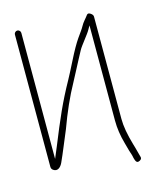

<svg xmlns="http://www.w3.org/2000/svg" viewBox="-109 -746 712 868"><g transform="rotate(-15 247.5 -312.5)"><path d="M40 -655V-36C40 -29.3 42.8 -24 48.5 -20C67.2 -6.8 83.6 -22.5 92 -40.5C109.9 -79 133 -137.8 152 -182C178.5 -254.5 207.3 -320.2 240 -379C248.5 -394.3 257.1 -410.5 265.6 -427.5C281.2 -458.5 294.8 -482 309.6 -510.5C318.8 -528.2 357 -572.6 366.2 -590.2C370.4 -598.1 373.8 -604 376.4 -608V-162C376.4 -126.7 381.8 -90.3 392.4 -53L403.4 -13L408.9 3.5C410.6 8.5 412.1 14.7 413.4 22L416.4 32C419.7 41.8 424.5 46 430.9 44.4C440 42.1 449.1 35.9 445.4 25L442.4 14C438.7 0.1 436.7 -8.6 432.9 -21.5L427.9 -38.5C413.6 -87.2 406.4 -128.4 406.4 -162V-641C406.4 -647 402.6 -652.5 394.9 -657.5C387.3 -662.5 381.4 -662.2 377.4 -656.5C367.5 -642.4 353.5 -629.8 344.4 -612.1C339.1 -602 327.5 -586.5 312.8 -565.6C298.4 -544.7 281.4 -514.8 262 -476.1C242.5 -437.4 228.5 -410.3 220 -395C168.6 -302.6 140.6 -237.2 92 -117.5C82.7 -94.5 75.3 -77 70 -65V-655C70 -662.9 62.9 -670 55 -670C47.1 -670 40 -662.9 40 -655Z"/></g></svg>

Font: MewTooHand
Style: Condensed
Weight: 400
Designer: Mew Too, Robert Jablonski
Version: Version 0.77